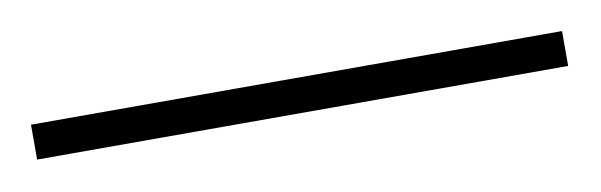

<svg xmlns="http://www.w3.org/2000/svg" viewBox="-26 -843 441 141"><g transform="rotate(-10 194.0 -773.0)"><path d="M392 -760V-786H-4V-760Z"/></g></svg>

Font: Noto Sans Devanagari ExtraCondensed Thin
Style: Regular
Weight: 100
Width: 2
Designer: Jelle Bosma - Monotype Design Team
Foundry: Monotype Imaging Inc.
Version: Version 2.004